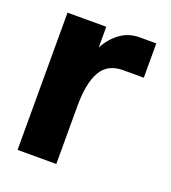

<svg xmlns="http://www.w3.org/2000/svg" viewBox="-100 -577 581 652"><g transform="rotate(20 190.5 -250.5)"><path d="M36 0V-496H176V-421Q196 -458 226 -479.5Q256 -501 294 -501H355V-377H280Q224 -377 200 -334Q176 -291 176 -210V0Z"/></g></svg>

Font: Host Grotesk ExtraBold
Style: Regular
Weight: 800
Designer: Doğukan Karapınar
Foundry: Element Type
Version: Version 1.003; ttfautohint (v1.8.4.7-5d5b)